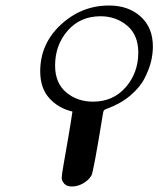

<svg xmlns="http://www.w3.org/2000/svg" viewBox="-20 -627 575 697"><path d="M126 -368Q126 -468 201 -537.5Q276 -607 376 -607Q446 -607 490.5 -567Q535 -527 535 -458Q535 -432 528.5 -404.5Q522 -377 505.5 -344Q489 -311 454 -281Q419 -251 370 -233Q361 -230 358 -227Q355 -224 354 -216Q319 -1 312 10Q302 27 282 38.5Q262 50 241 50Q222 50 213 39.5Q204 29 204 19Q204 9 210.5 -28Q217 -65 227 -123Q237 -181 243 -222Q192 -234 159 -270.5Q126 -307 126 -368ZM180 -389Q180 -326 220 -292Q260 -258 318 -258Q391 -258 436.5 -310.5Q482 -363 482 -436Q482 -500 441.5 -534Q401 -568 345 -568Q271 -568 225.5 -515.5Q180 -463 180 -389Z"/></svg>

Font: CMU Typewriter Text
Style: LightOblique
Weight: 200
Italic angle: -9.46001°
Version: Version 0.7.0